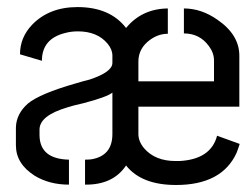

<svg xmlns="http://www.w3.org/2000/svg" viewBox="-20 -528 704 548"><path d="M25.4 -113.3Q25.4 -60.5 79.1 -26.4Q121.1 -1 176.8 -1V-72.3Q93.8 -74.2 92.8 -141.6V-158.2Q92.8 -198.2 172.9 -221.7Q187.5 -226.6 217.8 -233.4Q285.2 -251 300.8 -263.7V-145.5Q300.8 -83 240.2 -73.2Q231.4 -72.3 222.7 -72.3V-1Q302.7 0 339.8 -55.7Q383.8 0 482.4 0Q613.3 0 655.3 -91.8Q660.2 -104.5 664.1 -117.2L599.6 -140.6Q582 -73.2 492.2 -68.4Q486.3 -68.4 481.4 -68.4Q422.9 -68.4 391.6 -104.5Q375 -124 375 -145.5V-223.6H663.1V-369.1Q663.1 -428.7 600.6 -471.7Q554.7 -503.9 504.9 -503.9V-432.6Q549.8 -432.6 576.2 -396.5Q590.8 -377 590.8 -355.5V-295.9H375V-352.5Q375 -390.6 409.2 -415Q432.6 -431.6 459 -431.6V-503.9Q384.8 -502.9 339.8 -448.2Q293.9 -507.8 201.2 -507.8Q120.1 -507.8 71.3 -457Q37.1 -420.9 37.1 -373L99.6 -354.5Q99.6 -417 165 -433.6Q182.6 -438.5 202.1 -438.5Q257.8 -438.5 287.1 -403.3Q300.8 -386.7 300.8 -369.1V-348.6Q300.8 -322.3 235.4 -300.8Q222.7 -297.9 196.3 -290Q93.8 -260.7 59.6 -232.4Q26.4 -203.1 25.4 -164.1Z"/></svg>

Font: Post No Bills Colombo SemiBold
Style: Regular
Weight: 600
Designer: Kosala Senevirathne, Siva Puranthara, Lasantha Premarathna, Tharique Azeez
Foundry: Mooniak
Version: Version 1.220 ; ttfautohint (v1.6)